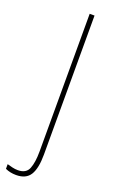

<svg xmlns="http://www.w3.org/2000/svg" viewBox="-216 -752 572 966"><g transform="rotate(20 70.5 -269.5)"><path d="M13 175Q-19 175 -45 163V138Q-31 142 -16.5 145.5Q-2 149 13 149Q57 149 70.5 115.5Q84 82 84 23V-714H110V30Q110 104 88 139.5Q66 175 13 175Z"/></g></svg>

Font: Noto Sans ExtraCondensed Thin
Style: Regular
Weight: 100
Width: 2
Designer: Monotype Design Team
Foundry: Monotype Imaging Inc.
Version: Version 2.013; ttfautohint (v1.8.4.7-5d5b)